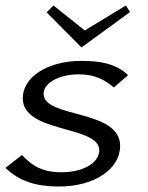

<svg xmlns="http://www.w3.org/2000/svg" viewBox="-37 -672 541 700"><path d="M-17 -60C33 -11 95 8 178 8C309 8 401 -57 401 -140C401 -275 122 -240 122 -330C122 -373 184 -401 250 -401C306 -401 343 -383 378 -353L430 -398C386 -440 329 -450 259 -450C135 -450 46 -390 46 -314C46 -185 325 -216 325 -124C325 -81 270 -44 188 -44C119 -44 81 -66 43 -107ZM133 -627 260 -499 437 -628 422 -652 272 -561 158 -652Z"/></svg>

Font: KpSans
Style: Italic
Weight: 400
Italic angle: -11°
Version: Version 0.66